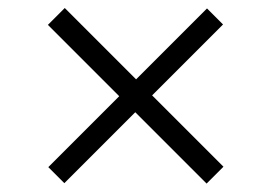

<svg xmlns="http://www.w3.org/2000/svg" viewBox="-20 -556 660 467"><path d="M96.5 -495.5 270 -322 97.5 -149.5 136.5 -110.5 309 -283 482.5 -109.5 523.5 -150.5 350 -324 522.5 -496.5 483.5 -535.5 311 -363 137.5 -536.5Z"/></svg>

Font: Monaspace Krypton ExtraLight
Style: Regular
Weight: 200
Designer: Riley Cran & the Lettermatic Team
Foundry: Lettermatic
Version: Version 1.101 (Monaspace Krypton)